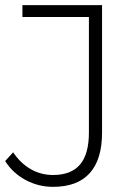

<svg xmlns="http://www.w3.org/2000/svg" viewBox="-21 -720 532 745"><path d="M-1 -95 30 -129Q59 -86 98.5 -63.5Q138 -41 185 -41Q255 -41 289.5 -81.5Q324 -122 324 -206V-654H66V-700H375V-206Q375 -101 327 -48Q279 5 185 5Q128 5 78.5 -21.5Q29 -48 -1 -95Z"/></svg>

Font: Goldbeck Next Light
Style: Regular
Weight: 300
Designer: Julieta Ulanovsky
Foundry: Julieta Ulanovsky
Version: Version 7.200